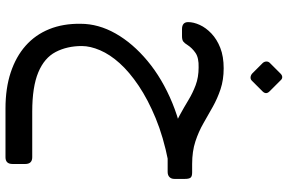

<svg xmlns="http://www.w3.org/2000/svg" viewBox="-190 -485 1023 682"><g transform="rotate(90 321.0 -143.5)"><path d="M365 348Q293 348 237 329.5Q181 311 142 276.5Q103 242 83 192.5Q63 143 64 81Q64 18 98.5 -43Q133 -104 196 -156.5Q259 -209 345 -244.5Q431 -280 533 -291L552 -230Q466 -213 399.5 -185.5Q333 -158 284 -125Q235 -92 204 -57.5Q173 -23 158 12Q143 47 143 77Q143 129 164 169.5Q185 210 236.5 231.5Q288 253 376 253H538Q562 253 562 278V323Q562 348 538 348ZM531 -228V-237Q485 -236 450.5 -246Q416 -256 388.5 -271Q361 -286 335.5 -301.5Q310 -317 282 -327.5Q254 -338 219 -338Q185 -339 167.5 -327Q150 -315 139 -298Q133 -288 127 -283.5Q121 -279 108 -279H83Q58 -279 58 -301Q58 -320 68 -342Q78 -364 98.5 -383.5Q119 -403 149.5 -415Q180 -427 222 -427Q263 -427 296 -416Q329 -405 358.5 -388.5Q388 -372 417.5 -355Q447 -338 482 -326.5Q517 -315 562 -315H592Q606 -315 610.5 -309.5Q615 -304 615 -289V-252Q615 -241 608.5 -234.5Q602 -228 590 -228ZM266 -527Q261 -522 254 -522.5Q247 -523 241 -528L203 -566Q198 -572 198 -579Q198 -586 203 -591L241 -629Q247 -635 253.5 -635Q260 -635 265 -629L303 -591Q317 -578 304 -565Z"/></g></svg>

Font: Rubik
Style: Italic
Weight: 400
Italic angle: -12°
Designer: Hubert and Fischer
Foundry: Hubert and Fischer
Version: Version 2.300;gftools[0.9.30]